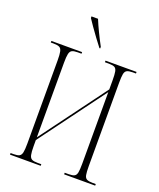

<svg xmlns="http://www.w3.org/2000/svg" viewBox="-167 -1032 938 1133"><g transform="rotate(20 302.5 -465.5)"><path d="M35 0V-10H54Q78 -10 89.5 -16Q101 -22 105 -40Q109 -58 109 -96V-619Q109 -656 105 -674Q101 -692 89.5 -698Q78 -704 54 -704H35V-714H228V-704H204Q180 -704 168.5 -698Q157 -692 153 -674Q149 -656 149 -618V-150L454 -562V-619Q454 -656 450.5 -674Q447 -692 435.5 -698Q424 -704 400 -704H375V-714H570V-704H550Q526 -704 514 -698Q502 -692 498.5 -674Q495 -656 495 -618V-95Q495 -58 498.5 -40Q502 -22 514 -16Q526 -10 550 -10H570V0H375V-10H400Q424 -10 435.5 -16Q447 -22 450.5 -40Q454 -58 454 -96V-545L149 -133V-95Q149 -58 153 -40Q157 -22 168.5 -16Q180 -10 204 -10H228V0ZM316 -771Q298 -794 277 -822.5Q256 -851 237.5 -877.5Q219 -904 208 -921V-931H249Q263 -897 280.5 -860.5Q298 -824 321 -781V-771Z"/></g></svg>

Font: Noto Serif Display ExtraCondensed ExtraLight
Style: Regular
Weight: 200
Width: 2
Designer: Monotype Design Team
Foundry: Monotype Imaging Inc.
Version: Version 2.009